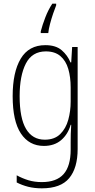

<svg xmlns="http://www.w3.org/2000/svg" viewBox="-20 -785 518 1046"><path d="M227 -539Q284 -539 316 -511.5Q348 -484 364 -445H368L373 -529H403V27Q403 130 357 185.5Q311 241 208 241Q167 241 133.5 232.5Q100 224 71 209V170Q102 187 135 197Q168 207 208 207Q288 207 326.5 163.5Q365 120 365 30V-10Q365 -33 365.5 -55Q366 -77 368 -105H365Q350 -53 313 -21.5Q276 10 219 10Q139 10 94 -57.5Q49 -125 49 -261Q49 -392 93 -465.5Q137 -539 227 -539ZM230 -505Q155 -505 121 -439Q87 -373 87 -261Q87 -141 122 -82.5Q157 -24 224 -24Q277 -24 308 -54.5Q339 -85 352 -132.5Q365 -180 365 -232V-308Q365 -365 352 -409.5Q339 -454 309 -479.5Q279 -505 230 -505ZM286 -756Q279 -739 269.5 -711Q260 -683 252.5 -654.5Q245 -626 243 -605H202V-614Q211 -649 227 -690.5Q243 -732 265 -765H286Z"/></svg>

Font: Noto Sans Gujarati UI Condensed ExtraLight
Style: Regular
Weight: 200
Width: 3
Designer: Jelle Bosma - Monotype Design Team, Universal Thirst
Foundry: Monotype Imaging Inc.
Version: Version 2.106; ttfautohint (v1.8.4.7-5d5b)